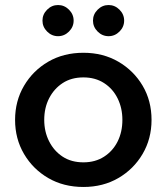

<svg xmlns="http://www.w3.org/2000/svg" viewBox="-20 -732 663 764"><path d="M312 12Q233 12 172 -23.5Q111 -59 75.5 -119.5Q40 -180 40 -255Q40 -330 75.5 -390.5Q111 -451 172 -486.5Q233 -522 312 -522Q390 -522 451 -486.5Q512 -451 547.5 -391Q583 -331 583 -255Q583 -180 547.5 -119.5Q512 -59 451 -23.5Q390 12 312 12ZM312 -86Q359 -86 394 -108.5Q429 -131 448 -169Q467 -207 467 -255Q467 -302 448 -340.5Q429 -379 394 -401.5Q359 -424 312 -424Q264 -424 229.5 -401.5Q195 -379 175.5 -341Q156 -303 156 -255Q156 -208 175.5 -169.5Q195 -131 229.5 -108.5Q264 -86 312 -86ZM412 -588Q387 -588 368.5 -606.5Q350 -625 350 -650Q350 -675 368.5 -693.5Q387 -712 412 -712Q437 -712 455.5 -693.5Q474 -675 474 -650Q474 -625 455.5 -606.5Q437 -588 412 -588ZM211 -588Q186 -588 167.5 -606.5Q149 -625 149 -650Q149 -675 167.5 -693.5Q186 -712 211 -712Q236 -712 254.5 -693.5Q273 -675 273 -650Q273 -625 254.5 -606.5Q236 -588 211 -588Z"/></svg>

Font: MuseoModerno Thin Medium
Style: Regular
Weight: 500
Version: Version 1.003